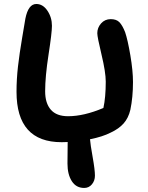

<svg xmlns="http://www.w3.org/2000/svg" viewBox="-20 -720 735 953"><path d="M286.1 -14.2Q62 -14.2 62 -264.2Q62 -326.7 69.3 -390.6Q76.7 -454.6 89.8 -531.5Q103 -608.4 106 -627.9Q120.6 -700.2 160.2 -700.2Q192.9 -700.2 215.3 -667Q237.8 -633.8 237.8 -591.8Q237.8 -557.6 220.9 -448.7Q204.1 -339.8 204.1 -267.1Q204.1 -207.5 232.4 -175.3Q260.7 -143.1 317.9 -143.1Q396.5 -143.1 493.2 -184.1Q504.9 -236.8 504.9 -314.9Q504.9 -361.3 483.9 -449Q462.9 -536.6 462.9 -555.2Q462.9 -582.5 481.7 -603.8Q500.5 -625 529.8 -625Q558.1 -625 573 -609.4Q587.9 -593.8 601.1 -560.1Q613.8 -522.9 627 -445.6Q640.1 -368.2 640.1 -313Q640.1 -237.3 627 -174.8Q617.2 -133.8 593.5 -107.2Q569.8 -80.6 529.8 -62Q488.8 -41 426.8 -28.8Q428.7 -3.4 439.9 59.6Q451.2 122.6 451.2 151.9Q451.2 176.8 436.3 194.8Q421.4 212.9 397.9 212.9Q357.9 212.9 336.4 179.2Q314.9 145.5 314.9 91.8Q314.9 77.1 315.4 39.3Q315.9 1.5 315.9 -15.1Q311 -15.1 301 -14.6Q291 -14.2 286.1 -14.2Z"/></svg>

Font: Shantell Sans Irregular
Style: Regular
Weight: 600
Designer: Stephen Nixon, Anya Danilova, Shantell Martin
Foundry: Arrow Type
Version: Version 1.006;[9816181b4]